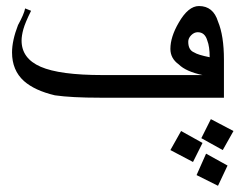

<svg xmlns="http://www.w3.org/2000/svg" viewBox="-20 -469 786 630"><path d="M714.8 -148.4H308.6Q214.8 -148.4 160.2 -156.2Q93.8 -171.9 58.6 -203.1Q19.5 -238.3 19.5 -296.9Q19.5 -335.9 39.1 -386.7Q58.6 -421.9 62.5 -441.4L82 -433.6Q62.5 -394.5 56.6 -373Q50.8 -351.6 50.8 -335.9Q50.8 -277.3 113.3 -250Q175.8 -222.7 316.4 -222.7H644.5Q589.8 -234.4 566.4 -257.8Q539.1 -277.3 539.1 -308.6Q539.1 -347.7 566.4 -394.5Q597.7 -449.2 632.8 -449.2Q679.7 -449.2 695.3 -398.4Q714.8 -351.6 714.8 -273.4ZM668 -281.2Q668 -316.4 660.2 -335.9Q652.3 -363.3 628.9 -363.3Q617.2 -363.3 607.4 -353.5Q597.7 -343.8 597.7 -332Q597.7 -304.7 617.2 -296.9Q628.9 -289.1 668 -281.2ZM746.1 -39.1 710.9 23.4 640.6 -15.6 671.9 -78.1ZM726.6 74.2 695.3 140.6 625 105.5 656.2 35.2ZM644.5 0 613.3 62.5 539.1 23.4 574.2 -39.1Z"/></svg>

Font: 和音 by 宁静之雨，公众号njzyshare
Style: Regular
Weight: 400
Designer: Steve Matteson
Foundry: Ascender Corporation
Version: Version 6.00;June 8, 2018;FontCreator 11.0.0.2388 32-bit